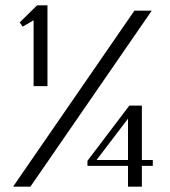

<svg xmlns="http://www.w3.org/2000/svg" viewBox="-20 -700 636 720"><path d="M106 -377V-624L65 -600L54 -616L119 -680H158V-377ZM29 0 484 -660H549L94 0ZM460 0V-78H308V-97L465 -304H512V-100H553V-78H512V0ZM342 -100H460V-255Z"/></svg>

Font: Philosopher
Style: Regular
Weight: 400
Designer: Jovanny Lemonad
Foundry: Jovanny Lemonad
Version: Version 2.000